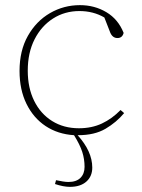

<svg xmlns="http://www.w3.org/2000/svg" viewBox="-20 -513 552 747"><path d="M284 13H282Q339 76 339 139Q339 173 316 193.5Q293 214 252 214Q227 214 194 203L198 188Q212 191 224.5 193Q237 195 246 195Q277 195 293 179Q309 163 309 136Q309 106 300 78Q291 50 268 13Q205 9 157.5 -22.5Q110 -54 83 -109Q56 -164 56 -237Q56 -316 88.5 -373.5Q121 -431 174.5 -462Q228 -493 291 -493Q348 -493 394 -465.5Q440 -438 461 -385Q456 -365 437 -365Q418 -365 409 -386L386 -445Q343 -470 289 -470Q232 -470 186.5 -441Q141 -412 114.5 -360Q88 -308 88 -238Q88 -171 113 -120.5Q138 -70 183 -42Q228 -14 287 -14Q337 -14 376.5 -32.5Q416 -51 449 -85L463 -73Q433 -37 390.5 -12Q348 13 284 13Z"/></svg>

Font: Source Serif 4 SmText ExtraLight
Style: Regular
Weight: 200
Designer: Frank Grießhammer
Foundry: Adobe
Version: Version 4.005;hotconv 1.1.0;makeotfexe 2.6.0